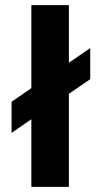

<svg xmlns="http://www.w3.org/2000/svg" viewBox="-20 -727 381 747"><path d="M248 0H102V-263L25 -210V-331L102 -384V-707H248V-483L331 -540V-419L248 -362Z"/></svg>

Font: Hind Vadodara
Style: Bold
Weight: 700
Designer: Hitesh Malaviya
Foundry: Indian Type Foundry
Version: Version 0.702;PS 1.0;hotconv 1.0.81;makeotf.lib2.5.63406